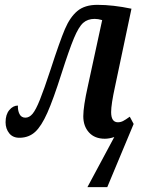

<svg xmlns="http://www.w3.org/2000/svg" viewBox="-20 -563 593 793"><path d="M452 3Q431 10 413 10Q371 10 347.5 -16Q324 -42 324 -83Q324 -123 343 -208L402 -480Q385 -485 371 -485Q342 -485 323.5 -468.5Q305 -452 285.5 -405.5Q266 -359 234 -259Q200 -152 175.5 -97Q151 -42 125.5 -18.5Q100 5 63 6Q34 7 18.5 -12Q3 -31 3 -58Q3 -90 18.5 -108.5Q34 -127 54 -127Q53 -107 60.5 -92Q68 -77 85 -77Q101 -77 114.5 -93Q128 -109 145 -151.5Q162 -194 189 -276Q227 -393 248 -442.5Q269 -492 299.5 -517.5Q330 -543 382 -543Q447 -543 523 -527L455 -205Q439 -132 439 -100Q439 -58 467 -58Q478 -58 488 -63Q498 -68 516 -81L532 -51L423 210H341Z"/></svg>

Font: Noto Serif CondSemiBold
Style: Italic
Weight: 600
Width: 3
Italic angle: -12°
Designer: Monotype Design Team
Foundry: Monotype Imaging Inc.
Version: Version 1.001